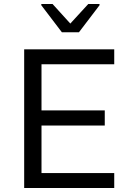

<svg xmlns="http://www.w3.org/2000/svg" viewBox="-20 -933 643 953"><path d="M100 0V-688H547V-614H186V-385H500V-310H186V-74H547V0ZM287 -773 185 -907V-913H241L329 -816L418 -913H474V-907L372 -773Z"/></svg>

Font: Saira Thin
Style: Regular
Weight: 400
Version: Version 1.101